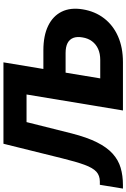

<svg xmlns="http://www.w3.org/2000/svg" viewBox="166 -948 768 1169"><g transform="rotate(-90 550.5 -364.0)"><path d="M-13.7 0 9.3 -140.6H28.8Q65.9 -140.6 89.1 -161.9Q112.3 -183.1 130.9 -233.4Q149.4 -283.7 170.9 -371.1L259.3 -727.5H596.2L572.8 -586.9H391.1L322.3 -312.5Q298.3 -218.8 267.8 -158Q237.3 -97.2 198.7 -62.5Q160.2 -27.8 112.8 -13.9Q65.4 0 7.8 0ZM650.4 -484.4H828.1Q917.5 -484.4 977.3 -455.3Q1037.1 -426.3 1063.5 -372.6Q1089.8 -318.8 1077.6 -245.1Q1065.4 -169.9 1022.9 -114.7Q980.5 -59.6 912.8 -29.8Q845.2 0 756.3 0H461.9L582.5 -727.5H754.9L657.2 -138.2H770Q807.6 -138.2 836.2 -150.9Q864.7 -163.6 883.1 -188Q901.4 -212.4 906.7 -246.1Q912.6 -279.3 903.8 -302.2Q895 -325.2 872.1 -337.2Q849.1 -349.1 811.5 -349.1H627.9Z"/></g></svg>

Font: Inter 16pt ExtraBold
Style: Italic
Weight: 800
Italic angle: -9.3988°
Version: Version 4.001;git-66647c0bb